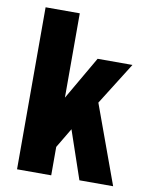

<svg xmlns="http://www.w3.org/2000/svg" viewBox="-83 -791 666 852"><g transform="rotate(10 250.0 -365.0)"><path d="M207 -730H53V0H207V-128L260 -217L334 0H486L357 -354L477 -545H320L207 -350Z"/></g></svg>

Font: Secuela Black
Style: Regular
Weight: 900
Designer: Fernando Haro
Foundry: deFharo
Version: Version 1.704